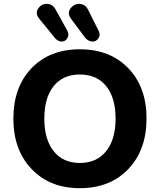

<svg xmlns="http://www.w3.org/2000/svg" viewBox="-20 -974 836 1005"><path d="M271 -771 187 -874Q159 -907 185 -936Q207 -960 238 -952Q259 -947 270 -926L332 -814Q343 -794 333.5 -776Q324 -758 306 -756.5Q288 -755 271 -771ZM427 -775 353 -874Q327 -908 355 -937Q380 -961 411 -951Q430 -945 440 -925L497 -811Q507 -790 495 -773Q483 -756 463.5 -756.5Q444 -757 427 -775ZM398 11Q241 11 145.5 -89Q50 -189 50 -353Q50 -518 145 -617Q240 -716 398 -716Q556 -716 651.5 -617Q747 -518 747 -354Q747 -189 651.5 -89Q556 11 398 11ZM398 -584Q310 -584 261 -523.5Q212 -463 212 -353Q212 -244 261 -182.5Q310 -121 398 -121Q486 -121 535.5 -182.5Q585 -244 585 -353Q585 -462 536 -523Q487 -584 398 -584Z"/></svg>

Font: Nunito ExtraBold
Style: Regular
Weight: 800
Designer: Vernon Adams
Foundry: Vernon Adams
Version: Version 3.602